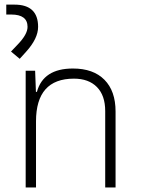

<svg xmlns="http://www.w3.org/2000/svg" viewBox="-20 -831 626 851"><path d="M446.3 0V-338.9Q446.3 -407.7 409.7 -445.1Q373 -482.4 307.6 -482.4Q139.6 -482.4 139.6 -293V0H93.8V-517.6H135.7L139.2 -423.8H143.6Q171.9 -527.3 303.2 -527.3Q393.6 -527.3 442.9 -477.5Q492.2 -427.7 492.2 -336.9V0ZM67.4 -570.3 28.8 -602.5 58.1 -633.3Q102.1 -678.7 102.1 -711.9Q102.1 -766.6 29.8 -766.6H7.8V-810.5H44.4Q148.9 -810.5 148.9 -711.9Q148.9 -660.2 95.2 -601.1Z"/></svg>

Font: Cascadia Code ExtraLight
Style: Regular
Weight: 200
Monospace: yes
Designer: Aaron Bell
Foundry: Saja Typeworks
Version: Version 2407.024; ttfautohint (v1.8.4)